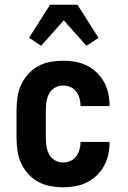

<svg xmlns="http://www.w3.org/2000/svg" viewBox="-20 -785 540 813"><path d="M247 8Q220 8 193 3Q166 -2 142 -15Q118 -28 99.5 -48.5Q81 -69 69.5 -94Q58 -119 54 -146Q50 -173 50 -200V-320Q50 -347 54 -374Q58 -401 69.5 -426Q81 -451 99.5 -471.5Q118 -492 142 -505Q166 -518 193 -523Q220 -528 247 -528Q273 -528 298.5 -523.5Q324 -519 347.5 -507.5Q371 -496 389.5 -478Q408 -460 420.5 -437.5Q433 -415 438.5 -389.5Q444 -364 444 -338V-336H321V-337Q321 -353 316.5 -369Q312 -385 302.5 -397.5Q293 -410 278 -416.5Q263 -423 247 -423Q229 -423 213 -414Q197 -405 188.5 -389.5Q180 -374 177 -356Q174 -338 174 -320V-200Q174 -182 177 -164Q180 -146 188.5 -130.5Q197 -115 213 -106Q229 -97 247 -97Q263 -97 278 -103.5Q293 -110 302.5 -122.5Q312 -135 316.5 -151Q321 -167 321 -183V-184H444V-182Q444 -156 438.5 -130.5Q433 -105 420.5 -82.5Q408 -60 389.5 -42Q371 -24 347.5 -12.5Q324 -1 298.5 3.5Q273 8 247 8ZM346 -591 250 -699 154 -591 103 -625 192 -765H308L397 -625Q384 -616 371.5 -607.5Q359 -599 346 -591Z"/></svg>

Font: Iosevka SS18 Extrabold
Style: Regular
Weight: 800
Monospace: yes
Designer: Belleve Invis
Foundry: Belleve Invis
Version: Version 25.1.1; ttfautohint (v1.8.4)